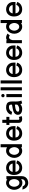

<svg xmlns="http://www.w3.org/2000/svg" viewBox="2622 -3352 935 6218"><g transform="rotate(-90 3089.0 -242.5)"><path d="M493.8 -502.9H393.8V-472Q381.2 -481.5 367.5 -489Q353.7 -496.5 338.9 -501.7Q324 -506.9 308.6 -509.6Q293.3 -512.2 277.1 -512.2Q242.6 -512.2 212.2 -501.6Q181.8 -490.9 156.8 -472.4Q131.8 -453.8 112.1 -428.5Q92.4 -403.2 78.9 -374.2Q65.3 -345.1 58.1 -313.4Q50.9 -281.6 50.9 -250Q50.9 -218.2 58 -186.1Q65.1 -154 78.8 -124.6Q92.5 -95.2 112.1 -69.8Q131.6 -44.3 156.8 -25.5Q181.9 -6.7 212.2 3.9Q242.4 14.5 277.1 14.5Q294.6 14.5 310.3 12.1Q326 9.8 340.4 4.6Q354.8 -0.6 368 -9Q381.2 -17.4 393.8 -29V8.2Q393.8 33.8 382.9 52.6Q372 71.5 354.5 84Q337 96.5 315.1 102.6Q293.2 108.8 271.1 108.8Q253 108.8 236 102.4Q218.9 96.1 204.8 85Q190.6 73.8 180.4 58.8Q170.1 43.8 165.4 26.6L61.3 13.9Q68.6 53.5 87.1 88.2Q105.6 122.9 133 149Q160.4 175 196 190Q231.6 205.1 272.6 205.1Q302.9 205.1 331.1 198.9Q359.2 192.7 383.6 180.6Q408.1 168.5 428.5 150.8Q448.9 133.1 463.5 110.4Q478 87.7 485.9 60Q493.8 32.2 493.8 0.4ZM398.1 -250Q398.1 -232.6 394.9 -213.2Q391.7 -193.8 385.3 -174.8Q378.8 -155.8 368.9 -138.8Q359 -121.8 345.5 -108.6Q332 -95.4 314.9 -87.7Q297.8 -80 277.1 -80Q256.2 -80 238.6 -87.6Q221.1 -95.2 207.1 -108.1Q193.2 -120.9 182.7 -137.9Q172.2 -154.9 165.1 -173.8Q158 -192.7 154.5 -212.3Q151.1 -231.9 151.1 -250Q151.1 -267.9 154.5 -287.3Q158 -306.7 165.1 -325.5Q172.2 -344.3 182.7 -361.5Q193.2 -378.6 207.1 -391.5Q221.1 -404.3 238.6 -412Q256.2 -419.6 277.1 -419.6Q298.4 -419.6 315.7 -412Q333 -404.3 346.5 -391.4Q360 -378.4 369.7 -361.4Q379.5 -344.4 385.8 -325.6Q392.2 -306.8 395.2 -287.3Q398.1 -267.7 398.1 -250Z M908.5 -182.5Q901.7 -159.6 888.1 -141.2Q874.5 -122.8 856.1 -109.9Q837.6 -97.1 815.3 -90.3Q793 -83.5 768.9 -83.5Q740.6 -83.5 716.6 -92Q692.6 -100.6 674.8 -116.6Q656.9 -132.5 645.9 -155.6Q634.9 -178.6 632.1 -207.9H1001.3V-284.6Q1001.3 -318 992.8 -347.8Q984.4 -377.5 968.9 -402.9Q953.5 -428.2 931.8 -448.4Q910.2 -468.7 883.8 -482.8Q857.5 -497 827.3 -504.6Q797.1 -512.2 764.5 -512.2Q708.3 -512.2 664.8 -492.2Q621.3 -472.3 591.5 -437.7Q561.7 -403.2 546.3 -356.4Q531 -309.6 531 -255.9Q531 -219 537.4 -185Q543.8 -151 556.7 -121.6Q569.6 -92.2 589.2 -68.2Q608.7 -44.1 634.8 -27.1Q660.9 -10 693.9 -0.6Q726.9 8.8 766.2 8.8Q792.6 8.8 818.2 4.1Q843.8 -0.7 867.7 -9.9Q891.5 -19 912.6 -32.9Q933.7 -46.7 950.9 -64.7Q968.2 -82.7 981.2 -105Q994.1 -127.2 1001.2 -153.6ZM632.1 -300.2Q634.3 -316.5 640.3 -331.5Q646.4 -346.5 655.5 -359.6Q664.6 -372.8 676.5 -383.7Q688.5 -394.7 702.5 -402.4Q716.5 -410.2 732.2 -414.4Q747.9 -418.6 764.5 -418.6Q790.8 -418.6 814.4 -410Q837.9 -401.4 856.3 -385.9Q874.8 -370.4 886.6 -348.7Q898.3 -327 901.1 -300.2Z M1529.3 0V-689.9H1429.5V-480.4Q1417.8 -488.5 1403.4 -494.5Q1389.1 -500.6 1373.7 -504.4Q1358.3 -508.3 1342.8 -510.3Q1327.3 -512.2 1312.6 -512.2Q1277.7 -512.2 1247.1 -501.6Q1216.5 -490.9 1191.3 -472.2Q1166.1 -453.5 1146.3 -428.2Q1126.6 -402.9 1113.1 -373.4Q1099.7 -343.8 1092.5 -311.7Q1085.3 -279.6 1085.3 -247.1Q1085.3 -214.6 1092.4 -183Q1099.6 -151.4 1113.1 -123Q1126.7 -94.7 1146.2 -70.6Q1165.8 -46.4 1191.1 -28.7Q1216.4 -11 1246.9 -1.1Q1277.4 8.8 1312.6 8.8Q1328.7 8.8 1344.1 6.5Q1359.6 4.2 1374.1 -0.4Q1388.7 -5.1 1402.5 -12.2Q1416.3 -19.2 1429.5 -28.7V0ZM1185 -247.1Q1185 -264.9 1188.6 -284.3Q1192.3 -303.7 1199.3 -322.5Q1206.3 -341.3 1217.1 -358.3Q1227.8 -375.3 1242 -388.1Q1256.2 -401 1273.9 -408.5Q1291.7 -416 1312.6 -416Q1332.3 -416 1349.1 -408.2Q1365.8 -400.3 1379.2 -387.1Q1392.6 -373.8 1402.6 -356.6Q1412.7 -339.5 1419.4 -320.7Q1426.2 -301.9 1429.6 -282.8Q1433 -263.8 1433 -247.1Q1433 -229.7 1429.8 -211Q1426.7 -192.3 1420.2 -174.4Q1413.7 -156.5 1403.7 -140.7Q1393.8 -124.9 1380.5 -112.8Q1367.2 -100.8 1350.2 -93.8Q1333.3 -86.8 1312.6 -86.8Q1292.3 -86.8 1274.8 -93.7Q1257.2 -100.6 1243.1 -112.5Q1228.9 -124.4 1218 -140.1Q1207.1 -155.9 1199.9 -173.7Q1192.6 -191.6 1188.8 -210.4Q1185 -229.2 1185 -247.1Z M2020.8 -182.5Q2014 -159.6 2000.4 -141.2Q1986.8 -122.8 1968.4 -109.9Q1949.9 -97.1 1927.6 -90.3Q1905.3 -83.5 1881.2 -83.5Q1852.9 -83.5 1828.9 -92Q1804.9 -100.6 1787.1 -116.6Q1769.2 -132.5 1758.2 -155.6Q1747.2 -178.6 1744.4 -207.9H2113.6V-284.6Q2113.6 -318 2105.1 -347.8Q2096.7 -377.5 2081.2 -402.9Q2065.8 -428.2 2044.1 -448.4Q2022.5 -468.7 1996.1 -482.8Q1969.8 -497 1939.6 -504.6Q1909.4 -512.2 1876.8 -512.2Q1820.6 -512.2 1777.1 -492.2Q1733.6 -472.3 1703.8 -437.7Q1674 -403.2 1658.6 -356.4Q1643.3 -309.6 1643.3 -255.9Q1643.3 -219 1649.7 -185Q1656.1 -151 1669 -121.6Q1681.9 -92.2 1701.5 -68.2Q1721 -44.1 1747.1 -27.1Q1773.2 -10 1806.2 -0.6Q1839.2 8.8 1878.5 8.8Q1904.9 8.8 1930.5 4.1Q1956.2 -0.7 1980 -9.9Q2003.8 -19 2024.9 -32.9Q2046 -46.7 2063.2 -64.7Q2080.5 -82.7 2093.5 -105Q2106.4 -127.2 2113.5 -153.6ZM1744.4 -300.2Q1746.6 -316.5 1752.6 -331.5Q1758.7 -346.5 1767.8 -359.6Q1776.9 -372.8 1788.8 -383.7Q1800.8 -394.7 1814.8 -402.4Q1828.8 -410.2 1844.5 -414.4Q1860.2 -418.6 1876.8 -418.6Q1903.1 -418.6 1926.7 -410Q1950.2 -401.4 1968.7 -385.9Q1987.1 -370.4 1998.9 -348.7Q2010.6 -327 2013.4 -300.2Z M2410.8 -100.5Q2404.9 -97.9 2397.6 -95.1Q2390.3 -92.3 2382.5 -90.1Q2374.7 -88 2366.8 -86.7Q2358.9 -85.4 2351.9 -85.4Q2346.4 -85.4 2340.5 -86.3Q2334.7 -87.3 2330 -89.9Q2325.4 -92.6 2322.4 -97Q2319.4 -101.4 2319.4 -108.4V-405.9H2413.1V-502.9H2319.4V-634.8H2220.3V-502.9H2152V-405.9H2220.3V-100.7Q2220.3 -72.7 2229 -52Q2237.6 -31.2 2253.4 -17.9Q2269.1 -4.5 2291.3 2.1Q2313.5 8.8 2340.5 8.8Q2364.9 8.8 2389.6 4.5Q2414.3 0.2 2437.6 -6.4Z M2943.5 -17.2Q2933 -40.1 2926.6 -64.1Q2920.1 -88 2916.8 -112.3Q2913.5 -136.5 2912.4 -161.1Q2911.3 -185.6 2911.3 -209.4Q2911.3 -222.3 2911.5 -235.3Q2911.7 -248.3 2911.9 -261.5Q2912 -274.6 2912.2 -287.2Q2912.4 -299.8 2912.4 -311.8Q2912.4 -340.2 2909.8 -366.3Q2907.2 -392.4 2899.7 -414.6Q2892.1 -436.7 2878.3 -454.7Q2864.5 -472.8 2842.2 -485.6Q2820 -498.5 2787.9 -505.4Q2755.8 -512.2 2711.4 -512.2Q2685 -512.2 2659.1 -506.8Q2633.3 -501.4 2609.7 -490.8Q2586.1 -480.3 2565.1 -465.1Q2544.1 -450 2527.6 -430.6Q2511 -411.2 2498.9 -387.9Q2486.8 -364.6 2481.3 -338.1L2575.7 -317.1Q2584.3 -340.8 2598.9 -359.8Q2613.5 -378.8 2632.5 -392Q2651.6 -405.3 2674.5 -412.5Q2697.5 -419.6 2722.7 -419.6Q2743.4 -419.6 2757.7 -417.2Q2772.1 -414.7 2781.7 -409.6Q2791.4 -404.4 2797 -396.6Q2802.5 -388.8 2805.5 -377.9Q2808.4 -367 2809 -353.2Q2809.7 -339.4 2809.9 -322Q2787.4 -316.2 2761.4 -311.8Q2735.4 -307.4 2707.9 -302.7Q2680.4 -297.9 2653 -292Q2625.7 -286 2600.4 -277.2Q2575.2 -268.5 2553.2 -256Q2531.2 -243.6 2515.3 -225.7Q2499.3 -207.9 2490 -183.8Q2480.8 -159.8 2480.8 -127.5Q2480.8 -100.8 2488.7 -80.3Q2496.7 -59.9 2510.6 -44.7Q2524.5 -29.6 2543 -19.2Q2561.5 -8.9 2582.6 -2.7Q2603.7 3.5 2626.2 6.2Q2648.7 8.8 2670.7 8.8Q2694.1 8.8 2714.6 5.1Q2735.2 1.5 2754.2 -5.7Q2773.3 -12.9 2791.2 -23.7Q2809.1 -34.6 2827.1 -48.6Q2832.5 -33.9 2838.2 -19.5Q2843.8 -5.1 2850 8.7ZM2809.9 -156.2Q2807 -147.5 2799.1 -138.9Q2791.1 -130.4 2779.8 -122.7Q2768.6 -115 2754.4 -108.4Q2740.3 -101.9 2724.6 -97Q2708.9 -92.2 2692.3 -89.6Q2675.8 -87 2660 -87Q2650.6 -87 2641.1 -87.9Q2631.5 -88.9 2622.8 -90.7Q2614.1 -92.5 2606.3 -95.6Q2598.6 -98.6 2593 -103.1Q2587.4 -107.6 2584.1 -113.8Q2580.8 -119.9 2580.8 -127.5Q2580.8 -143.4 2588.2 -155.7Q2595.7 -168.1 2608.3 -177.4Q2620.9 -186.8 2637.7 -193.6Q2654.5 -200.3 2673.1 -205.2Q2691.8 -210.1 2711.5 -213.3Q2731.2 -216.6 2749.3 -218.9Q2767.4 -221.3 2783.1 -222.9Q2798.8 -224.5 2809.9 -226.3Z M3151.2 -502.9H3052.1V0H3151.2ZM3156.2 -613Q3156.2 -624 3152 -634.2Q3147.9 -644.4 3140.5 -652.1Q3133.1 -659.7 3123.1 -664.3Q3113.2 -668.8 3101.9 -668.8Q3090.8 -668.8 3080.9 -664.3Q3071 -659.7 3063.7 -652.1Q3056.3 -644.4 3052 -634.2Q3047.6 -624 3047.6 -613Q3047.6 -602.1 3052 -592.5Q3056.3 -583 3063.9 -575.9Q3071.4 -568.8 3081.2 -564.8Q3091 -560.8 3101.9 -560.8Q3113.2 -560.8 3123.1 -564.8Q3133.1 -568.7 3140.5 -575.9Q3147.9 -583 3152 -592.5Q3156.2 -602.1 3156.2 -613Z M3372.6 -689.9H3273.4V0H3372.6Z M3594.7 -689.9H3495.6V0H3594.7Z M4077.4 -182.5Q4070.6 -159.6 4057 -141.2Q4043.5 -122.8 4025 -109.9Q4006.5 -97.1 3984.2 -90.3Q3961.9 -83.5 3937.9 -83.5Q3909.6 -83.5 3885.5 -92Q3861.5 -100.6 3843.7 -116.6Q3825.9 -132.5 3814.8 -155.6Q3803.8 -178.6 3801.1 -207.9H4170.2V-284.6Q4170.2 -318 4161.8 -347.8Q4153.3 -377.5 4137.9 -402.9Q4122.5 -428.2 4100.8 -448.4Q4079.1 -468.7 4052.8 -482.8Q4026.5 -497 3996.2 -504.6Q3966 -512.2 3933.4 -512.2Q3877.2 -512.2 3833.7 -492.2Q3790.2 -472.3 3760.4 -437.7Q3730.7 -403.2 3715.3 -356.4Q3699.9 -309.6 3699.9 -255.9Q3699.9 -219 3706.3 -185Q3712.7 -151 3725.6 -121.6Q3738.6 -92.2 3758.1 -68.2Q3777.6 -44.1 3803.8 -27.1Q3829.9 -10 3862.8 -0.6Q3895.8 8.8 3935.2 8.8Q3961.5 8.8 3987.2 4.1Q4012.8 -0.7 4036.6 -9.9Q4060.4 -19 4081.5 -32.9Q4102.6 -46.7 4119.9 -64.7Q4137.1 -82.7 4150.1 -105Q4163.1 -127.2 4170.1 -153.6ZM3801.1 -300.2Q3803.2 -316.5 3809.3 -331.5Q3815.3 -346.5 3824.4 -359.6Q3833.5 -372.8 3845.5 -383.7Q3857.4 -394.7 3871.4 -402.4Q3885.4 -410.2 3901.1 -414.4Q3916.8 -418.6 3933.4 -418.6Q3959.8 -418.6 3983.3 -410Q4006.8 -401.4 4025.3 -385.9Q4043.8 -370.4 4055.5 -348.7Q4067.3 -327 4070 -300.2Z M4633.6 -182.5Q4626.8 -159.6 4613.2 -141.2Q4599.6 -122.8 4581.2 -109.9Q4562.7 -97.1 4540.4 -90.3Q4518.1 -83.5 4494 -83.5Q4465.7 -83.5 4441.7 -92Q4417.7 -100.6 4399.9 -116.6Q4382 -132.5 4371 -155.6Q4360 -178.6 4357.2 -207.9H4726.4V-284.6Q4726.4 -318 4717.9 -347.8Q4709.5 -377.5 4694 -402.9Q4678.6 -428.2 4656.9 -448.4Q4635.3 -468.7 4608.9 -482.8Q4582.6 -497 4552.4 -504.6Q4522.2 -512.2 4489.6 -512.2Q4433.4 -512.2 4389.9 -492.2Q4346.4 -472.3 4316.6 -437.7Q4286.8 -403.2 4271.4 -356.4Q4256.1 -309.6 4256.1 -255.9Q4256.1 -219 4262.5 -185Q4268.8 -151 4281.8 -121.6Q4294.7 -92.2 4314.3 -68.2Q4333.8 -44.1 4359.9 -27.1Q4386 -10 4419 -0.6Q4452 8.8 4491.3 8.8Q4517.7 8.8 4543.3 4.1Q4568.9 -0.7 4592.8 -9.9Q4616.6 -19 4637.7 -32.9Q4658.8 -46.7 4676 -64.7Q4693.3 -82.7 4706.2 -105Q4719.2 -127.2 4726.3 -153.6ZM4357.2 -300.2Q4359.4 -316.5 4365.4 -331.5Q4371.5 -346.5 4380.6 -359.6Q4389.6 -372.8 4401.6 -383.7Q4413.6 -394.7 4427.6 -402.4Q4441.6 -410.2 4457.3 -414.4Q4472.9 -418.6 4489.6 -418.6Q4515.9 -418.6 4539.5 -410Q4563 -401.4 4581.4 -385.9Q4599.9 -370.4 4611.7 -348.7Q4623.4 -327 4626.2 -300.2Z M5110.5 -465.9Q5095.9 -475.2 5080.5 -483.6Q5065 -492.1 5048.5 -498.4Q5032 -504.8 5014.7 -508.5Q4997.5 -512.2 4979.1 -512.2Q4967.5 -512.2 4956.5 -510.4Q4945.6 -508.7 4935.6 -505.1Q4925.6 -501.6 4916.1 -495.9Q4906.5 -490.3 4897.8 -482.3V-502.9H4798.6V0H4897.8V-280.9Q4897.8 -293.3 4900.3 -308.3Q4902.9 -323.3 4907.9 -338.5Q4912.8 -353.7 4920.3 -367.9Q4927.8 -382.1 4937.9 -393.3Q4948 -404.5 4960.8 -411.1Q4973.5 -417.7 4988.8 -417.7Q4996.1 -417.7 5004.7 -415.2Q5013.3 -412.8 5021.7 -409Q5030.1 -405.2 5037.7 -400.7Q5045.4 -396.2 5051.3 -392.1Z M5550.3 0V-689.9H5450.5V-480.4Q5438.8 -488.5 5424.4 -494.5Q5410.1 -500.6 5394.7 -504.4Q5379.3 -508.3 5363.8 -510.3Q5348.3 -512.2 5333.6 -512.2Q5298.7 -512.2 5268.1 -501.6Q5237.5 -490.9 5212.3 -472.2Q5187.1 -453.5 5167.3 -428.2Q5147.6 -402.9 5134.1 -373.4Q5120.7 -343.8 5113.5 -311.7Q5106.2 -279.6 5106.2 -247.1Q5106.2 -214.6 5113.4 -183Q5120.6 -151.4 5134.1 -123Q5147.7 -94.7 5167.2 -70.6Q5186.8 -46.4 5212.1 -28.7Q5237.4 -11 5267.9 -1.1Q5298.4 8.8 5333.6 8.8Q5349.7 8.8 5365.1 6.5Q5380.6 4.2 5395.1 -0.4Q5409.7 -5.1 5423.5 -12.2Q5437.3 -19.2 5450.5 -28.7V0ZM5206 -247.1Q5206 -264.9 5209.6 -284.3Q5213.3 -303.7 5220.3 -322.5Q5227.3 -341.3 5238.1 -358.3Q5248.8 -375.3 5263 -388.1Q5277.1 -401 5294.9 -408.5Q5312.7 -416 5333.6 -416Q5353.3 -416 5370.1 -408.2Q5386.8 -400.3 5400.2 -387.1Q5413.6 -373.8 5423.6 -356.6Q5433.7 -339.5 5440.4 -320.7Q5447.2 -301.9 5450.6 -282.8Q5454 -263.8 5454 -247.1Q5454 -229.7 5450.8 -211Q5447.7 -192.3 5441.2 -174.4Q5434.7 -156.5 5424.7 -140.7Q5414.7 -124.9 5401.5 -112.8Q5388.2 -100.8 5371.2 -93.8Q5354.3 -86.8 5333.6 -86.8Q5313.3 -86.8 5295.8 -93.7Q5278.2 -100.6 5264.1 -112.5Q5249.9 -124.4 5239 -140.1Q5228.1 -155.9 5220.8 -173.7Q5213.6 -191.6 5209.8 -210.4Q5206 -229.2 5206 -247.1Z M6041.8 -182.5Q6035 -159.6 6021.4 -141.2Q6007.8 -122.8 5989.4 -109.9Q5970.9 -97.1 5948.6 -90.3Q5926.3 -83.5 5902.2 -83.5Q5873.9 -83.5 5849.9 -92Q5825.9 -100.6 5808.1 -116.6Q5790.2 -132.5 5779.2 -155.6Q5768.2 -178.6 5765.4 -207.9H6134.6V-284.6Q6134.6 -318 6126.1 -347.8Q6117.7 -377.5 6102.2 -402.9Q6086.8 -428.2 6065.1 -448.4Q6043.5 -468.7 6017.1 -482.8Q5990.8 -497 5960.6 -504.6Q5930.4 -512.2 5897.8 -512.2Q5841.6 -512.2 5798.1 -492.2Q5754.6 -472.3 5724.8 -437.7Q5695 -403.2 5679.6 -356.4Q5664.3 -309.6 5664.3 -255.9Q5664.3 -219 5670.7 -185Q5677.1 -151 5690 -121.6Q5702.9 -92.2 5722.5 -68.2Q5742 -44.1 5768.1 -27.1Q5794.2 -10 5827.2 -0.6Q5860.2 8.8 5899.5 8.8Q5925.9 8.8 5951.5 4.1Q5977.1 -0.7 6001 -9.9Q6024.8 -19 6045.9 -32.9Q6067 -46.7 6084.2 -64.7Q6101.5 -82.7 6114.5 -105Q6127.4 -127.2 6134.5 -153.6ZM5765.4 -300.2Q5767.6 -316.5 5773.6 -331.5Q5779.7 -346.5 5788.8 -359.6Q5797.9 -372.8 5809.8 -383.7Q5821.8 -394.7 5835.8 -402.4Q5849.8 -410.2 5865.5 -414.4Q5881.2 -418.6 5897.8 -418.6Q5924.1 -418.6 5947.7 -410Q5971.2 -401.4 5989.6 -385.9Q6008.1 -370.4 6019.9 -348.7Q6031.6 -327 6034.4 -300.2Z"/></g></svg>

Font: Saysettha
Style: Regular
Weight: 400
Designer: John M. Durdin
Foundry: Lao Script for Windows
Version: Version 2.201